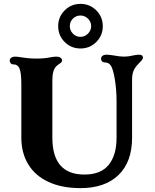

<svg xmlns="http://www.w3.org/2000/svg" viewBox="-20 -960 799 990"><path d="M90 -250V-528Q90 -586 80 -608Q71 -628 50 -628H48Q40 -628 35 -634Q30 -640 30 -648Q30 -656 37.5 -662Q45 -668 60 -668Q69 -668 93 -664Q99 -663 119.5 -660.5Q140 -658 169 -658Q209 -658 237 -664Q257 -668 270 -668Q284 -668 292 -662.5Q300 -657 300 -648Q300 -643 296.5 -639Q293 -635 285 -630Q277 -625 270 -618Q250 -598 250 -548V-250Q250 -60 415 -60Q500 -60 540.5 -110Q581 -160 581 -250V-438Q581 -502 571 -558Q562 -607 551 -622.5Q540 -638 521 -638Q512 -638 506.5 -643.5Q501 -649 501 -658Q501 -666 508.5 -672Q516 -678 531 -678Q541 -678 567 -674Q597 -668 620 -668Q642 -668 666 -674Q686 -678 696 -678Q717 -678 717 -663Q717 -657 712 -650.5Q707 -644 701 -638.5Q695 -633 691 -628Q675 -611 668 -593.5Q661 -576 661 -548V-250Q661 -125 591 -57.5Q521 10 395 10Q299 10 230 -22Q161 -54 125.5 -113Q90 -172 90 -250ZM280 -825Q280 -873 313.5 -906.5Q347 -940 395 -940Q443 -940 476.5 -906.5Q510 -873 510 -825Q510 -777 476.5 -743.5Q443 -710 395 -710Q347 -710 313.5 -743.5Q280 -777 280 -825ZM395 -770Q417 -770 433.5 -786.5Q450 -803 450 -825Q450 -848 433.5 -864Q417 -880 395 -880Q372 -880 356 -864Q340 -848 340 -825Q340 -803 356 -786.5Q372 -770 395 -770Z"/></svg>

Font: Raigarh
Style: Bold
Weight: 700
Designer: jaikishan Patel
Foundry: MagicType
Version: Version 1.000